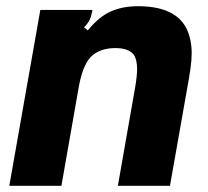

<svg xmlns="http://www.w3.org/2000/svg" viewBox="-20 -599 671 619"><path d="M10 0 110 -567H278L277 -561Q274 -545 268.5 -534Q263 -523 251 -511L263 -501Q299 -545 337 -562Q375 -579 425 -579Q565 -579 591 -481Q598 -456 598 -428Q598 -406 594 -377.5Q590 -349 584 -317L528 0H360L416 -319Q422 -355 422 -377Q422 -407 411 -423Q394 -444 352 -444Q301 -444 272 -415Q246 -386 234 -319L178 0Z"/></svg>

Font: Open Sauce Sans Black Italic
Style: Regular
Weight: 900
Italic angle: -10°
Designer: Alfredo Marco Pradil
Foundry: Creative Sauce Fz LLC
Version: Version 1.477